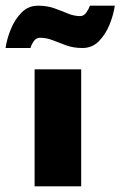

<svg xmlns="http://www.w3.org/2000/svg" viewBox="-96 -654 424 674"><path d="M25.5 0V-410.5H189V0ZM-76.5 -485.5Q-72 -517 -58 -551.5Q-44 -586 -20.2 -610Q3.5 -634 37.5 -634Q69.5 -634 94.5 -625Q119.5 -616 141.5 -606.8Q163.5 -597.5 185.5 -597.5Q198.5 -597.5 207.2 -610.2Q216 -623 219.5 -634H307Q302.5 -602 288.5 -567.5Q274.5 -533 251 -509.2Q227.5 -485.5 193.5 -485.5Q162 -485.5 137 -494.5Q112 -503.5 89.8 -512.5Q67.5 -521.5 44 -521.5Q31 -521.5 22.5 -509.2Q14 -497 11 -485.5Z"/></svg>

Font: League Spartan Thin ExtraBold
Style: Regular
Weight: 800
Version: Version 2.002